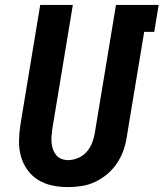

<svg xmlns="http://www.w3.org/2000/svg" viewBox="-20 -755 667 783"><path d="M257 8Q224 8 193 1.5Q162 -5 136 -21Q110 -37 92 -62Q74 -87 65.5 -117Q57 -147 57.5 -179.5Q58 -212 63 -245L144 -735H277L193 -227Q191 -213 190 -199Q189 -185 190.5 -171Q192 -157 196.5 -144.5Q201 -132 209.5 -122Q218 -112 231 -107Q244 -102 258 -102Q278 -102 299 -111Q320 -120 334 -136.5Q348 -153 356 -173.5Q364 -194 367 -215L453 -735H627L609 -625H568L497 -197Q493 -169 483.5 -142Q474 -115 457.5 -90Q441 -65 418 -45.5Q395 -26 368.5 -13.5Q342 -1 313.5 3.5Q285 8 257 8Z"/></svg>

Font: Iosevka XBd Ex Obl
Style: Regular
Weight: 800
Width: 7
Italic angle: -9°
Monospace: yes
Designer: Belleve Invis
Foundry: Belleve Invis
Version: Version 32.5.0; ttfautohint (v1.8.4)